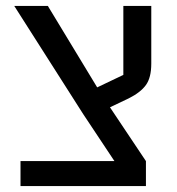

<svg xmlns="http://www.w3.org/2000/svg" viewBox="-20 -626 596 646"><path d="M49 -84H365L260 -242L28 -606H141L307 -332L395 -374V-606H489V-412Q489 -365 471 -340Q453 -315 413 -295L350 -265L471 -84V0H49Z"/></svg>

Font: IBM Plex Sans Hebrew Text
Style: Regular
Weight: 450
Designer: Mike Abbink, Paul van der Laan, Pieter van Rosmalen, Yanek Iontef
Foundry: Bold Monday
Version: Version 1.2